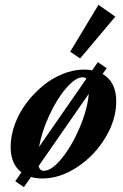

<svg xmlns="http://www.w3.org/2000/svg" viewBox="-20 -725 506 792"><path d="M310.5 -483.9 269.5 -511.7 386.2 -705.1 455.6 -656.2ZM78.6 46.9 43 22.5 68.4 -14.2Q23.9 -47.9 23.9 -119.1Q23.9 -164.6 41 -211.7Q58.1 -258.8 88.1 -298.8Q118.2 -338.9 156 -370.4Q193.8 -401.9 238.5 -419.9Q283.2 -438 326.7 -438Q344.2 -438 360.4 -435.1L383.8 -468.8L419.9 -443.8L403.3 -419.9Q459.5 -387.2 459.5 -307.1Q459.5 -231.4 414.6 -157Q369.6 -82.5 298.3 -35.6Q227.1 11.2 154.8 11.2Q128.4 11.2 107.9 4.9ZM321.3 -406.2Q291.5 -406.2 252.9 -361.3Q214.4 -316.4 183.3 -249.3Q152.3 -182.1 141.1 -119.1L336.4 -400.4Q330.6 -406.2 321.3 -406.2ZM160.6 -20.5Q193.4 -20.5 235.4 -72.5Q277.3 -124.5 309.1 -199.7Q340.8 -274.9 346.2 -337.9L139.2 -40Q144 -20.5 160.6 -20.5Z"/></svg>

Font: Elstob 14pt
Style: Bold Italic
Weight: 700
Italic angle: -20°
Designer: Peter S. Baker
Version: Version 1.015